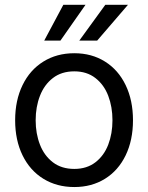

<svg xmlns="http://www.w3.org/2000/svg" viewBox="-20 -755 607 786"><path d="M42 -262.7Q42 -344.2 72.3 -406.5Q102.5 -468.8 157.5 -502.9Q212.4 -537.1 284.2 -537.1Q355.5 -537.1 409.9 -502.9Q464.4 -468.8 494.4 -406.5Q524.4 -344.2 524.4 -262.7Q524.4 -181.2 494.4 -119.1Q464.4 -57.1 409.9 -23.2Q355.5 10.7 284.2 10.7Q212.4 10.7 157.5 -23.2Q102.5 -57.1 72.3 -119.1Q42 -181.2 42 -262.7ZM440.4 -262.7Q440.4 -317.4 423.1 -362.8Q405.8 -408.2 370.6 -435.5Q335.4 -462.9 284.2 -462.9Q231.9 -462.9 196.5 -435.5Q161.1 -408.2 143.6 -362.8Q126 -317.4 126 -262.7Q126 -208 143.6 -162.8Q161.1 -117.7 196.5 -90.6Q231.9 -63.5 284.2 -63.5Q335.4 -63.5 370.6 -90.6Q405.8 -117.7 423.1 -162.8Q440.4 -208 440.4 -262.7ZM411.1 -735.4H503.9L377.9 -588.9H304.7ZM239.3 -735.4H330.1L227.5 -588.9H161.1Z"/></svg>

Font: WEMIX Pretendard
Style: Regular
Weight: 400
Designer: Base glyphs from Inter by Rasmus Andersson; Hangeul glyphs from Noto Sans CJK(Source Han Sans) by Jang Soo-young and Kan
Foundry: Kil Hyung-jin
Version: Version 1.000